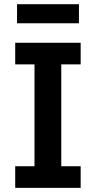

<svg xmlns="http://www.w3.org/2000/svg" viewBox="-20 -904 461 924"><path d="M62 -792V-883.8H359.9V-792ZM53.2 0V-104H146V-594.2H53.2V-698.2H368.2V-594.2H274.9V-104H368.2V0Z"/></svg>

Font: Anuphan SemiBold
Style: Bold
Weight: 600
Designer: Mike Abbink, Paul van der Laan, Pieter van Rosmalen, Mint Tantisuwanna
Foundry: Bold Monday; Cadson Demak
Version: Version 3.002;hotconv 1.0.109;makeotfexe 2.5.65596